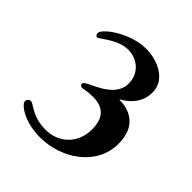

<svg xmlns="http://www.w3.org/2000/svg" viewBox="-119 -882 520 520"><g transform="rotate(45 141.5 -621.5)"><path d="M112.9 -435C193.9 -435 275.6 -488.6 275.6 -573.2C275.6 -646.7 223.7 -658 199.2 -659.1C191.1 -659.1 190.7 -659.8 198.2 -663.7C214.8 -673.7 242.5 -696.4 242.5 -736.5C242.5 -786.2 188.9 -808.2 147 -808.2C85.6 -808.2 23.4 -762.4 23.4 -745.4C23.4 -738.3 29.1 -735.4 29.8 -735.4C37.3 -735.4 73.5 -772 113.3 -772C151.6 -772 179.7 -745 179.7 -708.1C179.7 -647 90.2 -632.8 90.2 -618.6C90.2 -617.2 90.2 -610.4 99.4 -610.4C105.1 -610.4 112.9 -614.3 137.1 -614.3C187.1 -614.3 197.4 -581 197.4 -550.4C197.4 -494.7 157.3 -460.2 109.4 -460.2C55.8 -460.2 37.6 -487.2 25.6 -487.2C18.5 -487.2 14.6 -480.8 14.6 -476.2C14.6 -472.3 16.3 -469.8 17.4 -468.4C29.5 -452.8 63.6 -435 112.9 -435Z"/></g></svg>

Font: Margiela Serif Semibold
Style: Regular
Weight: 600
Designer: Andreas Faust, Stefan Endress
Version: Version 1.002;FEAKit 1.0